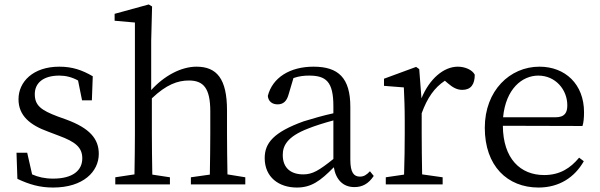

<svg xmlns="http://www.w3.org/2000/svg" viewBox="-20 -827 2692 861"><path d="M238 -305C164 -333 136 -354 136 -405C136 -454 173 -488 246 -488C275 -488 303 -481 330 -466L348 -377H392L396 -485C348 -513 304 -528 246 -528C128 -528 63 -460 63 -382C63 -308 115 -266 195 -237L245 -218C318 -191 349 -166 349 -117C349 -63 307 -26 218 -26C181 -26 151 -33 124 -45L102 -142H54L58 -25C111 0 158 14 218 14C354 14 423 -58 423 -137C423 -204 383 -252 277 -291Z M1000 -45C999 -100 998 -176 998 -228V-332C998 -474 952 -528 861 -528C792 -528 716 -487 658 -423V-644L662 -798L647 -807L494 -765V-734L585 -726V-228C585 -177 584 -100 583 -45L497 -32V0H742V-32L663 -44C662 -100 661 -177 661 -228V-386C726 -448 777 -466 827 -466C892 -466 923 -432 923 -328V-228C923 -176 922 -100 921 -44L836 -32V0H1080V-32Z M1475 -114C1411 -63 1382 -45 1340 -45C1286 -45 1248 -72 1248 -132C1248 -172 1266 -214 1363 -251C1390 -262 1434 -276 1475 -287ZM1639 -59C1624 -43 1612 -35 1594 -35C1567 -35 1551 -53 1551 -111V-348C1551 -478 1497 -528 1386 -528C1280 -528 1202 -479 1181 -397C1183 -373 1200 -359 1225 -359C1251 -359 1266 -374 1274 -403L1296 -477C1322 -486 1345 -488 1366 -488C1442 -488 1475 -461 1475 -351V-319C1429 -309 1381 -295 1342 -283C1206 -234 1167 -185 1167 -118C1167 -32 1231 14 1311 14C1376 14 1416 -15 1477 -77C1486 -22 1518 12 1569 12C1604 12 1632 -2 1656 -38Z M1860 -517 1846 -527 1702 -474V-442L1791 -435C1793 -388 1795 -347 1795 -283V-228C1795 -177 1794 -100 1792 -44L1710 -32V0H1965V-32L1873 -45C1872 -101 1871 -177 1871 -228V-319C1896 -388 1928 -434 1975 -465L1989 -453C2009 -436 2028 -424 2053 -424C2092 -424 2109 -449 2109 -492C2098 -514 2065 -528 2033 -528C1970 -528 1906 -474 1870 -386Z M2236 -301C2248 -428 2321 -488 2394 -488C2471 -488 2524 -425 2524 -355C2524 -323 2514 -301 2470 -301ZM2592 -262C2597 -277 2599 -298 2599 -324C2599 -449 2515 -528 2399 -528C2267 -528 2154 -421 2154 -254C2154 -83 2255 14 2395 14C2488 14 2557 -32 2598 -104L2577 -120C2538 -73 2491 -42 2420 -42C2314 -42 2236 -115 2235 -263Z"/></svg>

Font: Noto Serif CJK JP
Style: Regular
Weight: 400
Designer: Ryoko NISHIZUKA 西塚涼子 (kana & ideographs); Frank Grießhammer (Latin, Greek & Cyrillic); Wenlong ZHANG 张文龙 (bopomofo); San
Foundry: Adobe Systems Incorporated
Version: Version 1.000;PS 1;hotconv 16.6.53;makeotf.lib2.5.65590